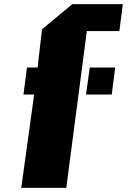

<svg xmlns="http://www.w3.org/2000/svg" viewBox="-20 -736 623 922"><path d="M82 166 144 -282.2H92.8L109.4 -411.6H160.6L181.6 -595.2L327.6 -716.3H569.8L553.2 -586.9H397L298.3 166ZM393.1 -282.2 411.1 -411.6H533.2L516.6 -282.2Z"/></svg>

Font: Black Ops One
Style: Regular
Weight: 400
Designer: James Grieshaber, Eben Sorkin
Foundry: Sorkin Type Co.
Version: Version 1.004; ttfautohint (v1.8.4.7-5d5b)